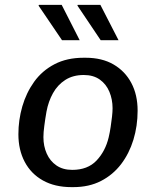

<svg xmlns="http://www.w3.org/2000/svg" viewBox="-20 -758 640 788"><path d="M273.2 10Q205 10 156.1 -17.4Q107.2 -44.8 81.4 -93.8Q55.5 -142.8 55.5 -207Q55.5 -265.5 71.6 -321.4Q87.8 -377.2 120.2 -422.5Q152.8 -467.8 203.6 -494.4Q254.5 -521 323 -521H331.5Q398.5 -521 445.9 -493.5Q493.2 -466 519 -417.5Q544.8 -369 544.8 -304Q544.8 -241 527.5 -184.4Q510.2 -127.8 476.8 -84Q443.2 -40.2 394.2 -15.1Q345.2 10 281 10ZM276.5 -60.8Q340 -60.8 376.2 -99.1Q412.5 -137.5 426 -194.2Q431 -215.2 434.2 -237.5Q437.5 -259.8 439.8 -279.6Q442 -299.5 442 -313.8Q442 -350.2 428.9 -381.5Q415.8 -412.8 389.5 -431.5Q363.2 -450.2 323.8 -450.2Q279.5 -450.2 247.9 -429.9Q216.2 -409.5 197.4 -375.5Q178.5 -341.5 170.8 -300Q165.2 -268 161.8 -241.1Q158.2 -214.2 158.2 -195.2Q158.2 -158 171.8 -127.6Q185.2 -97.2 211.6 -79Q238 -60.8 276.5 -60.8ZM393.2 -593 297.8 -735 298.8 -738H392L466.5 -593ZM234.5 -593 138.2 -735 140 -738H233.2L307 -593Z"/></svg>

Font: Chivo Mono Medium
Style: Italic
Weight: 500
Italic angle: -8.05°
Monospace: yes
Designer: Hector Gatti
Foundry: Omnibus-Type
Version: Version 1.008